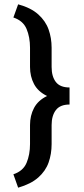

<svg xmlns="http://www.w3.org/2000/svg" viewBox="-20 -689 387 889"><path d="M302 -284V-205Q258 -205 238.5 -179Q219 -153 219 -110V-22Q219 24 205 63.5Q191 103 157 133Q123 163 64 180L42 118Q87 103 103 65Q119 27 119 -22V-110Q119 -154 137.5 -189Q156 -224 197 -244Q198 -244 198 -245Q198 -245 197 -245Q156 -265 137.5 -300Q119 -335 119 -379V-468Q119 -517 103 -555Q87 -593 42 -608L64 -669Q123 -653 157 -622.5Q191 -592 205 -552.5Q219 -513 219 -468V-379Q219 -335 238.5 -309.5Q258 -284 302 -284Z"/></svg>

Font: Placeholder Sans Medium
Style: Regular
Weight: 500
Designer: The Branx Europe S.L
Version: Version 1.006;Fontself Maker 3.5.7